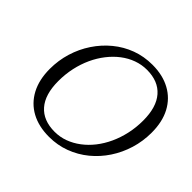

<svg xmlns="http://www.w3.org/2000/svg" viewBox="-165 -871 1069 1069"><g transform="rotate(45 370.0 -336.0)"><path d="M162 -246.5Q162 -141 209.8 -86.5Q257.5 -32 347 -32Q388.5 -32 426.8 -46Q465 -60 499.2 -85.8Q533.5 -111.5 561.5 -147.2Q589.5 -183 609.8 -227Q630 -271 641 -321Q652 -371 652 -425Q652 -530.5 604.2 -585.2Q556.5 -640 467 -640Q426 -640 387.2 -626Q348.5 -612 314.5 -586Q280.5 -560 252.5 -524.2Q224.5 -488.5 204.2 -444.8Q184 -401 173 -351Q162 -301 162 -246.5ZM733 -410.5Q733 -343.5 714 -281.2Q695 -219 660 -166Q625 -113 576.8 -73.5Q528.5 -34 469.8 -12Q411 10 345 10Q263.5 10 204.2 -22.2Q145 -54.5 112.8 -115.2Q80.5 -176 80.5 -261Q80.5 -328 99.5 -390.2Q118.5 -452.5 153.8 -505.5Q189 -558.5 237.2 -598.2Q285.5 -638 344 -659.8Q402.5 -681.5 469 -681.5Q550 -681.5 609.2 -649.2Q668.5 -617 700.8 -556.5Q733 -496 733 -410.5Z"/></g></svg>

Font: Newsreader 20pt
Style: Italic
Weight: 400
Italic angle: -17°
Version: Version 1.003